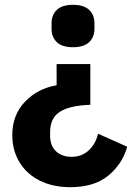

<svg xmlns="http://www.w3.org/2000/svg" viewBox="-20 -583 565 797"><path d="M372 -487V-463Q372 -429 350 -408Q328 -387 283 -387Q238 -387 216 -408Q194 -429 194 -463V-487Q194 -521 216 -542Q238 -563 283 -563Q328 -563 350 -542Q372 -521 372 -487ZM355 -148Q269 -145 228.5 -119Q188 -93 188 -35V-20Q188 22 212.5 45Q237 68 277 68Q319 68 348 41.5Q377 15 387 -28L508 26Q488 98 429.5 146Q371 194 272 194Q200 194 145.5 167Q91 140 61 90.5Q31 41 31 -22Q31 -106 84 -161Q137 -216 215 -229V-317H355Z"/></svg>

Font: IBM Plex Sans JP
Style: Bold
Weight: 700
Designer: Mike Abbink; Paul van der Laan; Pieter van Rosmalen; Wujin Sim; Yejin Wi; Jinhee Kim; Boomi Park; Yona Kim; Kichan Ma
Foundry: Sandoll Inc.
Version: Version 1.001